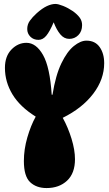

<svg xmlns="http://www.w3.org/2000/svg" viewBox="-20 -944 553 973"><path d="M216 9Q164 9 132.5 -21Q101 -51 101 -128Q101 -187 118.5 -247.5Q136 -308 161 -353Q81 -403 43 -466Q5 -529 5 -600Q5 -659 38 -693Q71 -727 114 -727Q163 -727 198 -665.5Q233 -604 242 -464H246Q262 -563 291 -623Q320 -683 354 -710.5Q388 -738 418 -738Q462 -738 485 -705.5Q508 -673 508 -624Q508 -542 452.5 -469Q397 -396 298 -347Q325 -298 342.5 -241Q360 -184 360 -137Q360 -66 320 -28.5Q280 9 216 9ZM261 -924Q275 -924 300 -914Q325 -904 350 -887Q372 -871 384 -854.5Q396 -838 396 -817Q396 -785 377 -766Q358 -747 331 -747Q305 -747 286 -769.5Q267 -792 252 -831Q232 -784 214.5 -763Q197 -742 175 -742Q150 -742 134 -758Q118 -774 118 -797Q118 -820 131 -838.5Q144 -857 166 -877Q194 -902 217.5 -913Q241 -924 261 -924Z"/></svg>

Font: DynaPuff Condensed
Style: Bold
Weight: 700
Width: 3
Designer: Toshi Omagari, Jennifer Daniel
Foundry: Google Fonts
Version: Version 2.000; ttfautohint (v1.8.4.7-5d5b)